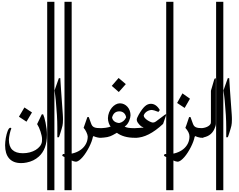

<svg xmlns="http://www.w3.org/2000/svg" viewBox="-20 -1529 2676 2149"><path d="M337.9 -270.5 276.4 -167 191.9 -222.7 253.4 -326.2ZM505.4 -20Q505.4 141.1 415 223.1Q358.4 274.4 278.3 290Q261.7 293.5 246.1 294.9Q230.5 296.4 216.3 296.4Q171.4 296.4 137.9 283Q104.5 269.5 82 243.9Q59.6 218.3 48.3 181.2Q37.1 144 37.1 96.7Q37.1 79.6 39.1 58.3Q41 37.1 44.9 15.4Q48.8 -6.3 54.2 -27.1Q59.6 -47.9 65.9 -63.7Q72.3 -79.6 79.8 -89.4Q87.4 -99.1 95.7 -99.1Q106.4 -99.1 106.4 -89.4Q102.5 -82 97.9 -66.4Q93.3 -50.8 89.1 -32.2Q85 -13.7 82.3 4.6Q79.6 22.9 79.6 35.6Q79.6 186 235.8 186Q276.9 186 313.7 176.3Q350.6 166.5 379.2 149.2Q407.7 131.8 426.3 108.4Q444.8 85 449.2 57.6Q450.7 48.8 450.7 27.3Q450.7 11.2 445.8 -11.2Q440.9 -33.7 433.3 -57.1Q425.8 -80.6 415.8 -102.5Q405.8 -124.5 395.5 -140.1L447.8 -249H462.9Q476.6 -221.2 489.7 -156.7Q497.6 -118.7 501.5 -84.7Q505.4 -50.8 505.4 -20Z M588.9 600.1H508.3V-1508.8H588.9Z M683.1 -247.6Q684.1 -231.9 684.6 -218.3Q685.1 -204.6 685.1 -191.9Q685.1 -146.5 679.2 -121.1Q675.8 -106.4 669.4 -85Q663.1 -63.5 656.7 -43.5Q650.4 -23.4 645.3 -8.8Q640.1 5.9 639.2 6.8Q634.3 7.8 621.6 7.8V-102.1Q621.6 -166.5 617.2 -241Q612.8 -315.4 604.5 -403.8Q602.5 -424.3 599.1 -452.4Q595.7 -480.5 590.8 -517.6Q594.7 -528.3 606.4 -562.3Q618.2 -596.2 638.7 -653.8L654.8 -654.3L664.1 -511.2Q670.4 -435.1 683.1 -247.6Z M782.2 600.1H701.7V-1508.8H782.2Z M1117.7 13.7Q1106.4 13.2 1096.4 12.7Q1086.4 12.2 1075.7 10.3Q1064.9 8.3 1052.7 4.6Q1040.5 1 1025.4 -5.9L1019.5 3.9Q1015.1 26.9 1004.4 56.2Q993.7 85.4 978 116.2Q962.4 147 943.6 176.5Q924.8 206.1 904.8 229.2Q884.8 252.4 865 266.6Q845.2 280.8 828.1 280.8Q795.9 280.8 676.3 215.3L684.1 194.3Q692.4 195.3 701.2 195.8Q710 196.3 719.2 196.3Q771 196.3 815.4 181.6Q859.9 167 892.6 140.6Q925.3 114.3 943.6 77.9Q961.9 41.5 961.9 -2Q961.4 -11.7 957 -25.1Q952.6 -38.6 946 -52.2Q939.5 -65.9 931.4 -78.4Q923.3 -90.8 916 -98.1Q918.9 -101.6 958 -218.8H973.6Q975.6 -216.3 997.6 -152.3Q1003.4 -134.8 1011 -123.5Q1018.6 -112.3 1031.7 -105.7Q1044.9 -99.1 1065.4 -96.7Q1085.9 -94.2 1117.7 -94.2Z M1388.2 -587.4 1309.6 -499 1231 -567.9 1307.6 -656.2ZM1516.6 13.2H1487.8Q1364.3 13.2 1288.1 -42.5L1242.2 -17.1Q1229 -9.8 1214.1 -4.2Q1199.2 1.5 1180.7 5.4Q1162.1 9.3 1138.9 11.2Q1115.7 13.2 1086.4 13.2V-94.2Q1130.9 -94.2 1164.1 -98.9Q1197.3 -103.5 1219.2 -113.3Q1212.9 -118.7 1207.3 -128.9Q1201.7 -139.2 1197.3 -152.1Q1192.9 -165 1190.4 -179.2Q1188 -193.4 1188 -206.5Q1189 -240.2 1200.9 -270.5Q1212.9 -300.8 1231.7 -323.5Q1250.5 -346.2 1274.2 -359.4Q1297.9 -372.6 1322.3 -372.6Q1347.2 -372.6 1368.9 -362.1Q1390.6 -351.6 1406.7 -333.5Q1422.9 -315.4 1431.9 -290.8Q1440.9 -266.1 1440.9 -238.3Q1440.9 -227.5 1436.8 -210Q1432.6 -192.4 1424.6 -173.8Q1416.5 -155.3 1404.1 -138.7Q1391.6 -122.1 1375 -113.3Q1397 -94.2 1485.8 -94.2H1516.6ZM1392.1 -214.8Q1386.7 -247.1 1366.2 -264.9Q1345.7 -282.7 1315.9 -282.7Q1283.7 -282.7 1263.2 -264.9Q1242.7 -247.1 1234.4 -212.9Q1245.6 -159.2 1313.5 -151.9Q1366.2 -162.1 1392.1 -214.8Z M1841.8 -247.6 1805.2 -142.1Q1638.7 13.2 1498 13.2H1482.4V-94.2Q1507.3 -95.2 1532.7 -96.9Q1558.1 -98.6 1584.5 -101.1Q1582.5 -103 1582.5 -106.4Q1560.1 -106.4 1526.9 -149.9Q1510.7 -170.9 1510.7 -190.9Q1510.7 -206.5 1532.7 -245.6Q1551.8 -278.8 1568.8 -302Q1585.9 -325.2 1602.1 -339.6Q1618.2 -354 1634.5 -360.6Q1650.9 -367.2 1668.5 -367.2Q1728 -367.2 1768.6 -297.4L1753.4 -276.4Q1696.8 -298.3 1680.7 -298.3Q1665.5 -298.3 1651.4 -293.9Q1637.2 -289.6 1625.2 -282Q1613.3 -274.4 1604.2 -264.2Q1595.2 -253.9 1590.3 -241.7Q1588.9 -237.8 1588.9 -235.4Q1588.9 -221.7 1601.6 -207.8Q1614.3 -193.8 1631.3 -182.6Q1648.4 -171.4 1665.5 -164.3Q1682.6 -157.2 1691.4 -157.2Q1708.5 -157.2 1724.6 -168.9Q1767.6 -200.2 1832 -249.5H1833Q1834.5 -249.5 1836.2 -248Q1837.9 -246.6 1838.9 -246.6Z M1920.9 600.1H1840.3V-1508.8H1920.9Z M2106.4 -424.3 2046.9 -320.8 1962.4 -376.5 2022 -483.9ZM2256.3 13.7Q2245.1 13.2 2235.1 12.7Q2225.1 12.2 2214.4 10.3Q2203.6 8.3 2191.4 4.6Q2179.2 1 2164.1 -5.9L2158.2 3.9Q2153.8 26.9 2143.1 56.2Q2132.3 85.4 2116.7 116.2Q2101.1 147 2082.3 176.5Q2063.5 206.1 2043.5 229.2Q2023.4 252.4 2003.7 266.6Q1983.9 280.8 1966.8 280.8Q1934.6 280.8 1814.9 215.3L1822.8 194.3Q1831.1 195.3 1839.8 195.8Q1848.6 196.3 1857.9 196.3Q1909.7 196.3 1954.1 181.6Q1998.5 167 2031.2 140.6Q2064 114.3 2082.3 77.9Q2100.6 41.5 2100.6 -2Q2100.6 -25.9 2088.6 -49.6Q2076.7 -73.2 2054.7 -98.1Q2057.6 -101.1 2096.7 -218.8H2112.3Q2114.3 -216.3 2136.2 -152.3Q2142.1 -134.8 2149.7 -123.5Q2157.2 -112.3 2170.4 -105.7Q2183.6 -99.1 2204.1 -96.7Q2224.6 -94.2 2256.3 -94.2Z M2396.5 -144Q2396.5 -122.6 2379.4 -84.5Q2338.4 5.9 2223.6 13.2V-94.2Q2243.2 -94.2 2262.2 -98.1Q2281.2 -102.1 2296.9 -109.1Q2312.5 -116.2 2323.7 -126.2Q2335 -136.2 2338.9 -147.9Q2340.8 -152.3 2340.8 -186V-513.2L2377 -636.7Q2377.4 -637.2 2378.7 -640.1Q2379.9 -643.1 2381.6 -646Q2383.3 -648.9 2385.3 -651.4Q2387.2 -653.8 2388.7 -653.8Q2396.5 -653.8 2396.5 -639.6Z M2479.5 600.1H2398.9V-1508.8H2479.5Z M2573.7 -247.6Q2574.7 -231.9 2575.2 -218.3Q2575.7 -204.6 2575.7 -191.9Q2575.7 -146.5 2569.8 -121.1Q2566.4 -106.4 2560.1 -85Q2553.7 -63.5 2547.4 -43.5Q2541 -23.4 2535.9 -8.8Q2530.8 5.9 2529.8 6.8Q2524.9 7.8 2512.2 7.8V-102.1Q2512.2 -166.5 2507.8 -241Q2503.4 -315.4 2495.1 -403.8Q2493.2 -424.3 2489.7 -452.4Q2486.3 -480.5 2481.4 -517.6Q2485.4 -528.3 2497.1 -562.3Q2508.8 -596.2 2529.3 -653.8L2545.4 -654.3L2554.7 -511.2Q2561 -435.1 2573.7 -247.6Z"/></svg>

Font: SakalBharati
Style: Regular
Weight: 400
Designer: CDAC GIST
Foundry: CDAC
Version: 13.02